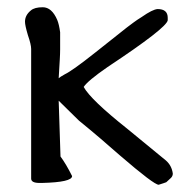

<svg xmlns="http://www.w3.org/2000/svg" viewBox="-20 -497 516 530"><path d="M142 -281Q144 -283 148 -285.5Q152 -288 159 -292Q180 -302 243 -352L330 -421Q338 -427 348 -434.5Q358 -442 371 -450Q401 -471 415 -472Q443 -472 443 -448Q443 -444 443 -441Q440 -420 277 -312Q222 -274 211 -257Q230 -222 332 -141L438 -54Q454 -40 457 -18Q457 -11 452 -6L439 6Q437 7 432 8.5Q427 10 418 13Q405 13 311 -68Q286 -90 258 -114Q230 -138 198 -164Q186 -176 172 -189.5Q158 -203 142 -219L147 -65Q162 -45 179 -11Q179 6 96 8Q92 8 89 8Q66 8 66 -4V-362Q66 -374 57 -400Q49 -427 49 -437Q49 -455 65 -468Q75 -477 98 -477Q123 -477 138 -442Q143 -430 146 -408V-361Q146 -349 145 -332Z"/></svg>

Font: New Athena Unicode
Style: Regular
Weight: 400
Designer: J. Rusten 1997; rev. by R. Hancock 2001, 2002, rev. by D. Mastronarde 2002-2021
Foundry: GreekKeys New Athena Unicode
Version: Version 5.008